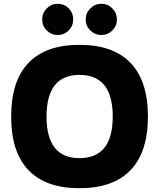

<svg xmlns="http://www.w3.org/2000/svg" viewBox="-20 -981 841 1015"><path d="M400 -145Q576 -145 576 -365Q576 -585 400 -585Q226 -585 226 -365Q226 -145 400 -145ZM130.5 -81.5Q39 -177 39 -365Q39 -553 130.5 -648.5Q222 -744 400 -744Q578 -744 670 -648.5Q762 -553 762 -365Q762 -177 670 -81.5Q578 14 400 14Q222 14 130.5 -81.5ZM367 -878Q367 -844 343 -820Q319 -796 285 -796Q251 -796 227 -820Q203 -844 203 -878Q203 -912 227 -936.5Q251 -961 285 -961Q319 -961 343 -937Q367 -913 367 -878ZM457.5 -820Q433 -844 433 -878Q433 -912 457.5 -936.5Q482 -961 516 -961Q550 -961 574 -936.5Q598 -912 598 -878Q598 -844 574 -820Q550 -796 516 -796Q482 -796 457.5 -820Z"/></svg>

Font: Nacelle Heavy
Style: Regular
Weight: 800
Designer: Sora Sagano
Foundry: Sora Sagano
Version: Version 1.000;FEAKit 1.0